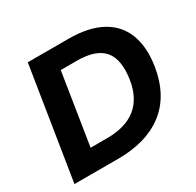

<svg xmlns="http://www.w3.org/2000/svg" viewBox="-152 -878 1075 1051"><g transform="rotate(-30 385.5 -352.5)"><path d="M32 0 144 -705H399Q530 -705 610.5 -660Q691 -615 721.5 -532Q752 -449 734 -336Q707 -169 597.5 -84.5Q488 0 308 0ZM208 -128H312Q546 -128 580 -343Q598 -465 549 -521.5Q500 -578 381 -578H279Z"/></g></svg>

Font: Mulish ExtraBold
Style: Italic
Weight: 800
Italic angle: -9°
Designer: Vernon Adams
Foundry: Vernon Adams
Version: Version 3.603; ttfautohint (v1.8.3)